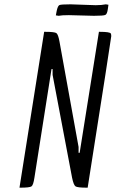

<svg xmlns="http://www.w3.org/2000/svg" viewBox="-20 -867 534 887"><path d="M381 0Q338 0 329 -6Q320 -12 313 -46L223 -521V-548H218L139 -46Q134 -12 125.5 -6Q117 0 74 0H70L184 -720H189Q232 -720 240.5 -714Q249 -708 255 -674L343 -188V-161H348L437 -720H441Q488 -720 492 -712Q494 -708 494 -700Q494 -692 385 0ZM306 -847 422 -843Q449 -843 469 -847L481 -845L478 -824Q475 -802 466.5 -798Q458 -794 414 -794L298 -797Q265 -797 251 -794L238 -796L242 -817Q247 -840 254.5 -843.5Q262 -847 306 -847Z"/></svg>

Font: Economica
Style: Italic
Weight: 400
Designer: Vicente Lamonaca
Foundry: Vicente Lamonaca
Version: Version 1.100